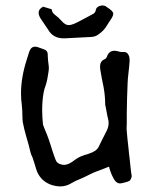

<svg xmlns="http://www.w3.org/2000/svg" viewBox="-20 -667 564 687"><path d="M450.7 -41Q451.2 -39.6 451.2 -37.6Q451.2 -30.3 444.8 -21L440.4 -18.6L435.5 -16.6Q416.5 -10.7 408.2 -10.7Q406.7 -10.7 405.3 -11.2Q394.5 -12.7 385.3 -30.3Q377.9 -44.9 375 -54.2Q371.6 -63.5 370.1 -70.8L346.7 -61.5L323.2 -52.7Q314.9 -49.8 297.4 -41L284.7 -34.7L272 -28.8Q247.1 -19 235.8 -11.7Q217.3 0 195.3 0Q182.6 0 168.9 -3.9Q128.4 -15.6 112.3 -53.7L108.4 -65.4L104.5 -78.6Q99.1 -96.7 96.2 -104L92.3 -112.3L89.4 -121.1Q85.9 -135.7 82 -150.4L74.7 -175.8Q65.9 -206.1 61.5 -230Q60.5 -235.8 60.1 -253.9L59.6 -272L58.1 -290.5Q55.2 -311 55.2 -333Q55.2 -390.6 76.2 -455.1L80.6 -469.2L85 -482.9Q91.3 -500 105.5 -500Q112.3 -500 120.1 -496.6L136.7 -490.7Q150.9 -486.3 150.9 -472.2V-466.8Q150.9 -460 151.9 -451.2L154.3 -431.6Q154.8 -428.2 154.8 -424.8Q154.8 -417.5 153.3 -408.2L149.4 -384.8Q147 -372.1 143.1 -360.4L139.6 -350.6Q138.2 -344.2 136.2 -336.4Q130.9 -306.6 130.9 -273.4Q130.9 -248 133.8 -221.2Q134.3 -218.3 148.4 -184.6Q154.3 -169.4 162.1 -145L168.5 -124.5L175.3 -105L178.2 -97.2L181.6 -89.8Q186.5 -82.5 195.8 -79.6Q202.1 -77.1 209 -77.1Q219.7 -77.1 231.9 -84L239.7 -88.9L247.6 -94.7Q257.3 -101.6 263.2 -104.5Q270.5 -108.4 282.7 -112.3L292.5 -115.2L302.2 -118.7Q325.2 -126.5 332.5 -140.6L345.7 -167.5Q353.5 -183.6 358.9 -193.4Q368.7 -210.4 368.7 -226.6Q368.7 -230.5 368.2 -234.4L366.2 -243.7L363.8 -253.9Q360.8 -267.6 359.4 -278.3L357.9 -285.2L356.4 -292.5Q356.4 -323.2 350.6 -355.5L347.7 -369.6L344.7 -384.3Q341.3 -402.8 338.9 -417.5Q337.9 -423.3 337.9 -428.2Q337.9 -447.8 353.5 -454.6Q360.4 -457.5 362.8 -464.8Q370.1 -485.4 389.6 -485.4Q396.5 -485.4 404.3 -482.9L409.7 -481.4L415 -481H425.8Q431.6 -480.5 435.5 -476.6Q443.8 -467.8 443.8 -452.6V-449.2Q442.9 -437.5 441.9 -426.3L439.9 -407.7Q437 -386.2 436.5 -366.7L434.6 -313.5L433.6 -260.3V-221.7L433.1 -212.4V-203.1Q435.5 -172.9 439.9 -135.3L441.4 -119.6L443.4 -103.5Q445.3 -84.5 447.3 -66.9Q449.2 -48.3 450.7 -41ZM211.4 -529.8H208Q169.4 -529.8 151.9 -561.5L126 -599.6Q118.2 -611.8 118.2 -621.6Q118.2 -634.8 134.3 -643.1L165 -633.8Q165.5 -622.1 177.5 -613.3Q189.5 -604.5 199.7 -592.8Q212.9 -577.1 226.1 -577.1Q238.3 -577.1 263.7 -590.8L309.6 -615.2Q321.8 -620.1 323.2 -632.8Q325.2 -641.6 336.4 -645.5Q341.8 -647.5 346.7 -647.5Q352.5 -647.5 357.4 -645L363.8 -640.6Q385.3 -627.4 385.3 -617.7Q385.3 -608.9 372.1 -590.8L364.3 -578.6Q352.5 -557.6 333 -544.4Q321.3 -535.2 305.2 -534.7Q296.4 -533.7 211.4 -529.8Z"/></svg>

Font: Kurland
Style: Regular
Weight: 400
Designer: GGBot
Version: 0.22